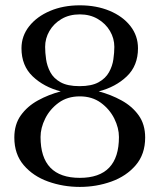

<svg xmlns="http://www.w3.org/2000/svg" viewBox="-20 -698 609 733"><path d="M284.7 -643.1Q244.6 -643.1 214.8 -625.5Q185.1 -607.9 168.7 -579.6Q152.3 -551.3 152.3 -519Q152.3 -497.1 156 -471.4Q159.7 -445.8 172.1 -422.4Q184.6 -398.9 211.2 -384Q237.8 -369.1 283.7 -369.1Q329.6 -369.1 356.4 -384Q383.3 -398.9 396.2 -422.4Q409.2 -445.8 412.8 -471.4Q416.5 -497.1 416.5 -519Q416.5 -551.3 399.9 -579.6Q383.3 -607.9 353.5 -625.5Q323.7 -643.1 284.7 -643.1ZM284.7 -677.7Q348.1 -677.7 398.4 -656.7Q448.7 -635.7 477.8 -598.6Q506.8 -561.5 506.8 -513.7Q506.8 -447.3 464.1 -406.5Q421.4 -365.7 356.9 -349.1Q403.3 -336.9 443.8 -314.7Q484.4 -292.5 509.3 -257.8Q534.2 -223.1 534.2 -172.9Q534.2 -109.4 498.3 -67.4Q462.4 -25.4 405.3 -4.9Q348.1 15.6 284.7 15.6Q221.2 15.6 163.8 -4.9Q106.4 -25.4 70.6 -67.4Q34.7 -109.4 34.7 -172.9Q34.7 -223.1 59.6 -257.8Q84.5 -292.5 125 -314.7Q165.5 -336.9 211.9 -349.1Q147.5 -365.7 104.7 -406.5Q62 -447.3 62 -513.7Q62 -560.5 91.3 -597.7Q120.6 -634.8 170.9 -656.2Q221.2 -677.7 284.7 -677.7ZM284.7 -19Q434.1 -19 434.1 -174.8Q434.1 -209.5 416.3 -245.4Q398.4 -281.2 365 -305.7Q331.5 -330.1 284.7 -330.1Q237.3 -330.1 203.9 -305.7Q170.4 -281.2 152.6 -245.4Q134.8 -209.5 134.8 -174.8Q134.8 -19 284.7 -19Z"/></svg>

Font: BabelStone Roman
Style: Regular
Weight: 400
Designer: Walt Agee, Victor Gaultney, Peter Martin, Debbi Hosken, Becca Hirsbrunner (SIL); Andrew West (BabelStone)
Foundry: BabelStone
Version: Version 16.000